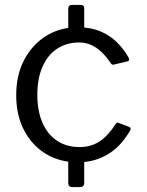

<svg xmlns="http://www.w3.org/2000/svg" viewBox="-20 -762 598 782"><path d="M323 -17Q323 0 305 0H275Q258 0 258 -16V-127Q258 -142 274 -142H309Q323 -142 323 -129V-17ZM323 -618Q323 -600 305 -600H275Q258 -600 258 -616V-727Q258 -742 274 -742H309Q323 -742 323 -729V-618ZM297 -651Q349 -651 388.5 -634.5Q428 -618 456.5 -589.5Q485 -561 504 -527Q510 -515 499 -512L444 -499Q437 -496 431 -505Q411 -534 391.5 -552Q372 -570 350 -579.5Q328 -589 302 -589Q251 -589 212.5 -563.5Q174 -538 153 -490Q132 -442 132 -376Q132 -309 153.5 -261Q175 -213 213.5 -188Q252 -163 304 -163Q352 -163 387 -187Q422 -211 451 -257Q454 -262 456.5 -262.5Q459 -263 464 -261L507 -245Q514 -242 511 -232Q496 -206 476 -182Q456 -158 429.5 -140Q403 -122 370 -111.5Q337 -101 297 -101Q223 -101 166.5 -135.5Q110 -170 78 -231.5Q46 -293 46 -374Q46 -456 78.5 -518Q111 -580 167.5 -615.5Q224 -651 297 -651Z"/></svg>

Font: Libre Franklin
Style: Regular
Weight: 400
Designer: Pablo Impallari, Rodrigo Fuenzalida, Nhung Nguyen
Foundry: Impallari Type
Version: Version 3.000